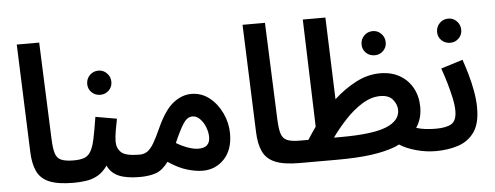

<svg xmlns="http://www.w3.org/2000/svg" viewBox="-49 -850 2527 981"><g transform="rotate(-5 1214.5 -359.5)"><path d="M293 5Q213 5 168.5 -13.5Q124 -32 105.5 -71.5Q87 -111 85 -172L64 -724H179L199 -227Q201 -178 209 -153Q217 -128 239 -118.5Q261 -109 303 -109Q333 -109 346.5 -93.5Q360 -78 360 -54Q360 -29 342.5 -12Q325 5 293 5Z M293 5 303 -109Q336 -109 356.5 -116.5Q377 -124 390 -145.5Q403 -167 412 -209Q421 -251 432 -321L541 -302Q536 -277 530 -244Q524 -211 524 -185Q524 -151 547 -130Q570 -109 641 -109Q671 -109 684.5 -93.5Q698 -78 698 -54Q698 -29 681 -12Q664 5 632 5Q563 5 523.5 -12.5Q484 -30 467 -68Q444 -35 416 -19.5Q388 -4 356.5 0.5Q325 5 293 5ZM468 -431Q441 -431 423 -448.5Q405 -466 405 -492Q405 -518 423 -536.5Q441 -555 468 -555Q493 -555 511 -536.5Q529 -518 529 -492Q529 -466 511 -448.5Q493 -431 468 -431Z M631 5 641 -109Q664 -109 681 -121Q698 -133 714.5 -161Q731 -189 752 -236Q793 -326 837.5 -360.5Q882 -395 930 -395Q982 -395 1022.5 -363Q1063 -331 1086.5 -280.5Q1110 -230 1110 -176Q1110 -93 1065.5 -46Q1021 1 955 1Q920 1 875.5 -12Q831 -25 779 -60Q749 -19 714.5 -7Q680 5 631 5ZM926 -280Q900 -280 880 -250.5Q860 -221 830 -152Q862 -133 891.5 -123Q921 -113 943 -113Q1002 -113 1002 -168Q1002 -192 992 -218Q982 -244 964.5 -262Q947 -280 926 -280Z M1451 5Q1371 5 1326.5 -13.5Q1282 -32 1263.5 -71.5Q1245 -111 1243 -172L1222 -724H1337L1357 -227Q1359 -178 1367 -153Q1375 -128 1397 -118.5Q1419 -109 1461 -109Q1491 -109 1504.5 -93.5Q1518 -78 1518 -54Q1518 -29 1500.5 -12Q1483 5 1451 5Z M1451 5 1461 -109H1506Q1527 -142 1549 -173L1531 -724H1647L1662 -304Q1717 -354 1777 -385Q1837 -416 1900 -416Q1958 -416 2000.5 -391.5Q2043 -367 2066.5 -324Q2090 -281 2090 -226Q2090 -167 2060 -122Q2083 -115 2107.5 -112Q2132 -109 2160 -109Q2189 -109 2203 -93.5Q2217 -78 2217 -54Q2217 -29 2199.5 -12Q2182 5 2150 5Q2101 5 2051 -8.5Q2001 -22 1965 -45Q1955 -40 1944 -35Q1892 -15 1819.5 -5Q1747 5 1641 5ZM1891 -300Q1844 -300 1797.5 -271Q1751 -242 1710 -198Q1669 -154 1637 -109H1673Q1835 -109 1905.5 -137.5Q1976 -166 1976 -221Q1976 -249 1955.5 -274.5Q1935 -300 1891 -300ZM1882 -510Q1855 -510 1837 -527.5Q1819 -545 1819 -571Q1819 -597 1837 -615.5Q1855 -634 1882 -634Q1907 -634 1925 -615.5Q1943 -597 1943 -571Q1943 -545 1925 -527.5Q1907 -510 1882 -510Z M2150 5 2160 -109Q2215 -109 2241 -125.5Q2267 -142 2267 -192Q2267 -220 2259 -257.5Q2251 -295 2239 -336Q2227 -377 2214 -413L2326 -448Q2338 -414 2350.5 -370.5Q2363 -327 2371 -281.5Q2379 -236 2379 -196Q2379 -116 2348 -72.5Q2317 -29 2265 -12Q2213 5 2150 5ZM2272 -540Q2245 -540 2227 -557.5Q2209 -575 2209 -601Q2209 -627 2227 -645.5Q2245 -664 2272 -664Q2297 -664 2315 -645.5Q2333 -627 2333 -601Q2333 -575 2315 -557.5Q2297 -540 2272 -540Z"/></g></svg>

Font: Noto Sans Arabic UI SmCn SmBd
Style: Regular
Weight: 600
Width: 4
Designer: Monotype Design Team, Nadine Chahine and Nizar Qandah
Foundry: Monotype Imaging Inc.
Version: Version 2.010; ttfautohint (v1.8.4.7-5d5b)